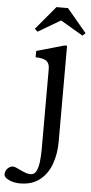

<svg xmlns="http://www.w3.org/2000/svg" viewBox="-151 -770 507 1064"><g transform="rotate(5 102.5 -238.5)"><path d="M2 257Q-31 257 -59 244.5Q-87 232 -87 213Q-87 200 -79 188Q-71 176 -57.5 170Q-44 164 -28 171L16 191Q33 198 41.5 199.5Q50 201 56 201Q77 201 87.5 181Q98 161 102 128Q106 95 106 56V-388Q106 -420 88.5 -433Q71 -446 28 -447V-482L182 -526H196V9Q196 76 175.5 132.5Q155 189 112 223Q69 257 2 257ZM26 -589 10 -604 119 -734H183L292 -604L276 -589L152 -662H150Z"/></g></svg>

Font: Hedvig Letters Serif 12pt
Style: Regular
Weight: 400
Designer: Alexander Örn & Tor Weibull
Foundry: Kanon Foundry
Version: Version 1.000; ttfautohint (v1.8.4.7-5d5b)